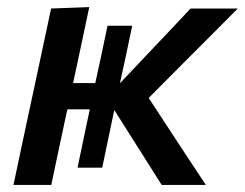

<svg xmlns="http://www.w3.org/2000/svg" viewBox="-20 -521 690 541"><path d="M18 0Q29.5 -55 40.2 -105Q51 -155 64 -216.5L76 -272Q90 -338 101.2 -390.2Q112.5 -442.5 124 -497L231.5 -501Q220 -446 208.8 -393.8Q197.5 -341.5 186 -287H248.5Q256.5 -323 265.2 -364Q274 -405 283 -448.5H352.5Q343.5 -405 334.8 -364Q326 -323 318 -287H318.5L388.5 -361Q420.5 -394.5 453 -429Q485.5 -463.5 517 -497H650Q606.5 -453.5 562.2 -408.8Q518 -364 474.5 -321L399 -245L442.5 -178.5Q471.5 -134 501 -89.2Q530.5 -44.5 560 0H435.5Q415 -32.5 393.8 -66Q372.5 -99.5 352 -132L302 -211Q294.5 -174.5 285.8 -133.5Q277 -92.5 268 -48.5H198.5Q208 -93.5 216.5 -135Q225 -176.5 233 -213H170L166.5 -198Q155 -144.5 145.2 -98Q135.5 -51.5 124.5 0Z"/></svg>

Font: Commissioner Medium
Style: Italic
Weight: 500
Italic angle: -12°
Designer: Kostas Bartsokas
Foundry: Kostas Bartsokas
Version: Version 1.000; ttfautohint (v1.8.3)